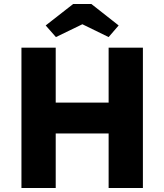

<svg xmlns="http://www.w3.org/2000/svg" viewBox="-20 -938 820 958"><path d="M87 0V-700H258V-426H522V-700H693V0H522V-272H258V0ZM259 -753 208 -811 345 -918H436L572 -811L522 -753L391 -817Z"/></svg>

Font: Readex Pro
Style: Bold
Weight: 700
Designer: Bonnie Shaver-Troup, Thomas Jockin
Foundry: Lexend
Version: Version 1.203; ttfautohint (v1.8.3)